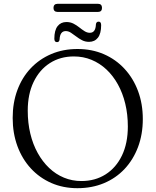

<svg xmlns="http://www.w3.org/2000/svg" viewBox="-20 -971 816 1007"><path d="M386.5 -714Q462 -714 524.8 -686.8Q587.5 -659.5 633.2 -610Q679 -560.5 704 -493.5Q729 -426.5 729 -346.5Q729 -266.5 704 -200Q679 -133.5 633.5 -85Q588 -36.5 525 -10.2Q462 16 386 16Q311.5 16 249.2 -11.2Q187 -38.5 141.5 -88Q96 -137.5 71.2 -205Q46.5 -272.5 46.5 -352.5Q46.5 -432 71 -498.2Q95.5 -564.5 141 -612.8Q186.5 -661 248.8 -687.5Q311 -714 386.5 -714ZM650.5 -307.5Q650.5 -371 637 -427Q623.5 -483 598.2 -528.5Q573 -574 538 -606.8Q503 -639.5 460 -657.2Q417 -675 367.5 -675Q296 -675 241.5 -640Q187 -605 156.2 -541Q125.5 -477 125.5 -390.5Q125.5 -326.5 139 -270.2Q152.5 -214 177.8 -168.5Q203 -123 237.8 -90Q272.5 -57 315.5 -39.2Q358.5 -21.5 407 -21.5Q479 -21.5 534 -56.5Q589 -91.5 619.8 -155.8Q650.5 -220 650.5 -307.5ZM447 -751.5Q427 -751.5 410.5 -760Q394 -768.5 379.5 -779.8Q365 -791 351.8 -799.5Q338.5 -808 325 -808Q294.5 -808 292.5 -764Q291 -750 279 -750Q265 -750 265 -768Q265 -812 282 -833.8Q299 -855.5 328.5 -855.5Q349 -855.5 365.5 -847Q382 -838.5 396 -827.2Q410 -816 423.5 -807.5Q437 -799 451 -799Q481.5 -799 483 -843Q484.5 -857.5 497.5 -857.5Q510.5 -857.5 510.5 -839Q510.5 -795 493.5 -773.2Q476.5 -751.5 447 -751.5ZM260.5 -929.5Q260.5 -940 266 -945.5Q271.5 -951 281.5 -951H494.5Q504.5 -951 509.8 -945.5Q515 -940 515 -929.5Q515 -919.5 509.8 -914Q504.5 -908.5 494.5 -908.5H281.5Q271.5 -908.5 266 -914Q260.5 -919.5 260.5 -929.5Z"/></svg>

Font: Fraunces 48pt Soft Wonky Light
Style: Regular
Weight: 300
Version: Version 1.000;[b76b70a41]